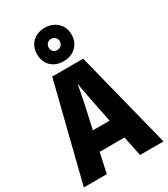

<svg xmlns="http://www.w3.org/2000/svg" viewBox="-240 -1122 1080 1231"><g transform="rotate(-30 300.0 -506.0)"><path d="M5 0 185 -717H414L595 0H421L391 -147H207L175 0ZM268 -423 238 -288H362L335 -423Q330 -449 323.5 -481Q317 -513 311.5 -544Q306 -575 302 -597Q299 -575 293 -544Q287 -513 280.5 -481Q274 -449 268 -423ZM299 -765Q242 -765 207 -799Q172 -833 172 -888Q172 -944 207 -978Q242 -1012 299 -1012Q354 -1012 390.5 -978Q427 -944 427 -889Q427 -834 391 -799.5Q355 -765 299 -765ZM299 -848Q316 -848 328 -859.5Q340 -871 340 -889Q340 -907 328 -918.5Q316 -930 299 -930Q282 -930 270 -918.5Q258 -907 258 -889Q258 -871 268.5 -859.5Q279 -848 299 -848Z"/></g></svg>

Font: Noto Sans Mono Black
Style: Regular
Weight: 900
Designer: Monotype Design Team
Foundry: Monotype Imaging Inc.
Version: Version 2.014